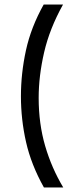

<svg xmlns="http://www.w3.org/2000/svg" viewBox="-20 -701 330 844"><path d="M257 -681Q198 -575 174 -471Q150 -367 150 -271Q150 -157 178.5 -59.5Q207 38 258 123H173Q117 23 94.5 -76.5Q72 -176 72 -278Q72 -378 94 -479.5Q116 -581 172 -681Z"/></svg>

Font: Bricolage Grotesque 12pt Light
Style: Regular
Weight: 300
Designer: Mathieu Triay
Foundry: Atelier Triay
Version: Version 1.001; ttfautohint (v1.8.4.7-5d5b);gftools[0.9.33.de